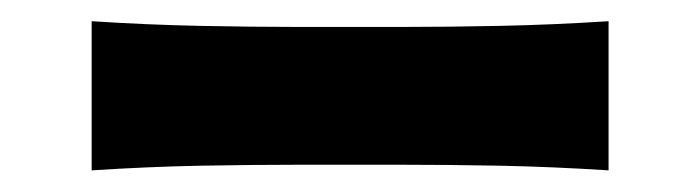

<svg xmlns="http://www.w3.org/2000/svg" viewBox="-20 -416 659 181"><path d="M66.4 -255.4V-396Q119.1 -392.6 168.9 -391.6Q218.8 -390.6 261.7 -390.6H357.9Q401.4 -390.6 450.9 -391.6Q500.5 -392.6 553.7 -396V-255.4Q500.5 -258.8 450.9 -259.8Q401.4 -260.7 357.9 -260.7H261.7Q218.8 -260.7 168.9 -259.8Q119.1 -258.8 66.4 -255.4Z"/></svg>

Font: Pinar SemiBold
Style: Regular
Weight: 600
Designer: Amin Abedi
Version: Version 3.000